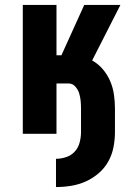

<svg xmlns="http://www.w3.org/2000/svg" viewBox="-20 -540 540 775"><path d="M206 215V101Q227 101 247.5 94Q268 87 282 71.5Q296 56 301.5 35Q307 14 307 -7V-102Q307 -118 305.5 -133.5Q304 -149 299.5 -163.5Q295 -178 284 -190.5Q273 -203 258 -203H208V0H72V-520H208V-317H228L320 -520H466L352 -296Q377 -282 395.5 -260Q414 -238 425 -212Q436 -186 440 -158Q444 -130 444 -102V-7Q444 24 438 54.5Q432 85 417 112Q402 139 378 159.5Q354 180 326 192.5Q298 205 267.5 210Q237 215 206 215Z"/></svg>

Font: Iosevka Curly Heavy
Style: Regular
Weight: 900
Monospace: yes
Designer: Belleve Invis
Foundry: Belleve Invis
Version: Version 22.1.2; ttfautohint (v1.8.4)